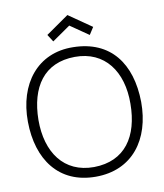

<svg xmlns="http://www.w3.org/2000/svg" viewBox="-102 -1040 970 1139"><g transform="rotate(-10 383.0 -471.0)"><path d="M272.9 -818.8 244.8 -862.5 382.3 -958.3 520.8 -862.5 492.7 -818.8 382.3 -894.8ZM382.3 15.6C603.1 15.6 725 -147.9 724 -375C720.8 -607.3 607.3 -761.5 382.3 -764.6C167.7 -768.8 39.6 -603.1 41.7 -375C43.8 -146.9 160.4 15.6 382.3 15.6ZM382.3 -42.7C201 -41.7 104.2 -179.2 105.2 -375C107.3 -571.9 195.8 -705.2 382.3 -706.2C562.5 -707.3 661.5 -569.8 659.4 -375C658.3 -179.2 569.8 -44.8 382.3 -42.7Z"/></g></svg>

Font: Manrope3 Light
Style: Regular
Weight: 300
Designer: Mikhail Sharanda
Foundry: Mikhail Sharanda
Version: Version 3.000;PS 003.000;hotconv 1.0.88;makeotf.lib2.5.64775